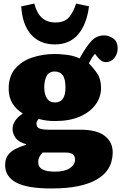

<svg xmlns="http://www.w3.org/2000/svg" viewBox="-20 -835 685 1085"><path d="M269 230Q134 230 71.5 196.5Q9 163 9 98Q9 61 26.5 39.5Q44 18 71 5Q98 -8 128 -17V-20Q85 -32 68 -56Q51 -80 51 -106Q51 -154 107 -192V-195Q71 -217 50 -251.5Q29 -286 29 -334Q29 -403 65 -446Q101 -489 161 -509.5Q221 -530 292 -530Q314 -530 354.5 -525.5Q395 -521 430 -505Q462 -564 493 -599.5Q524 -635 568 -635Q595 -635 620 -617.5Q645 -600 645 -561Q645 -531 626.5 -507.5Q608 -484 579 -484Q563 -484 551 -493Q539 -502 529 -515L517 -531Q507 -521 498.5 -506Q490 -491 482 -477Q508 -451 529.5 -419.5Q551 -388 551 -338Q551 -287 520.5 -244.5Q490 -202 432 -176.5Q374 -151 292 -151Q264 -151 242 -154Q220 -157 199 -163Q193 -157 189.5 -151Q186 -145 186 -136Q186 -114 205.5 -108Q225 -102 252 -102H437Q526 -102 571.5 -67.5Q617 -33 617 28Q617 50 610 77.5Q603 105 583 131.5Q563 158 524.5 180.5Q486 203 423.5 216.5Q361 230 269 230ZM291 -256Q350 -256 350 -340Q350 -389 334.5 -410Q319 -431 290 -431Q256 -431 243 -404.5Q230 -378 230 -342Q230 -303 245 -279.5Q260 -256 291 -256ZM291 135Q345 135 374.5 115.5Q404 96 404 66Q404 27 352 27H221Q210 37 203 51Q196 65 196 81Q196 110 220.5 122.5Q245 135 291 135ZM290 -584Q205 -584 155.5 -640Q106 -696 100 -799L174 -815Q200 -708 293 -708Q345 -708 370 -737.5Q395 -767 410 -815L483 -799Q470 -698 422 -641Q374 -584 290 -584Z"/></svg>

Font: Literata 12pt ExtraBold
Style: Regular
Weight: 800
Designer: Latin by Veronika Burian and Jose Scaglione. Greek by Irene Vlachou. Cyrillic by Vera Evstafieva.
Foundry: TypeTogether
Version: Version 3.002